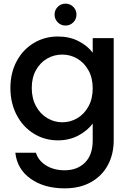

<svg xmlns="http://www.w3.org/2000/svg" viewBox="-20 -760 718 1052"><path d="M297 -560Q361 -560 410.5 -534.5Q460 -509 488 -471V-551H603V9Q603 85 571 144.5Q539 204 478.5 238Q418 272 334 272Q222 272 148 219.5Q74 167 64 77H177Q190 120 232.5 146.5Q275 173 334 173Q403 173 445.5 131Q488 89 488 9V-83Q459 -44 409.5 -17.5Q360 9 297 9Q225 9 165.5 -27.5Q106 -64 71.5 -129.5Q37 -195 37 -278Q37 -361 71.5 -425Q106 -489 165.5 -524.5Q225 -560 297 -560ZM488 -276Q488 -333 464.5 -375Q441 -417 403 -439Q365 -461 321 -461Q277 -461 239 -439.5Q201 -418 177.5 -376.5Q154 -335 154 -278Q154 -221 177.5 -178Q201 -135 239.5 -112.5Q278 -90 321 -90Q365 -90 403 -112Q441 -134 464.5 -176.5Q488 -219 488 -276ZM339 -620Q314 -620 296.5 -637.5Q279 -655 279 -680Q279 -705 296.5 -722.5Q314 -740 339 -740Q364 -740 381.5 -722.5Q399 -705 399 -680Q399 -655 381.5 -637.5Q364 -620 339 -620Z"/></svg>

Font: A Bank Premium Med
Style: Regular
Weight: 500
Designer: Ninad Kale (Devanagari), Jonny Pinhorn (Latin), Htun Naung (Myanmar)
Foundry: Indian Type Foundry
Version: 4.004